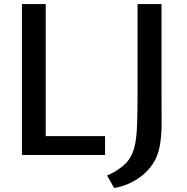

<svg xmlns="http://www.w3.org/2000/svg" viewBox="-20 -763 920 945"><path d="M88 0V-743H205V-93H497V0ZM541.5 162 507 100.5Q545.5 86 585.5 53.5Q625.5 21 641 -36.5Q652.5 -80.5 654.8 -150Q657 -219.5 657 -297V-743H775V-299Q775 -226.5 775.5 -161.2Q776 -96 766 -42.5Q757 6 732.8 42.5Q708.5 79 675.8 104Q643 129 607.8 143.5Q572.5 158 541.5 162Z"/></svg>

Font: Merriweather Sans
Style: Regular
Weight: 400
Designer: Eben Sorkin
Foundry: Eben Sorkin
Version: Version 1.008; ttfautohint (v1.7.19-72a1) -l 8 -r 50 -G 200 